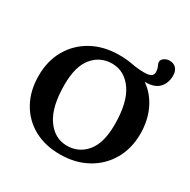

<svg xmlns="http://www.w3.org/2000/svg" viewBox="-179 -973 1141 1154"><g transform="rotate(30 391.0 -396.0)"><path d="M396.5 -683Q448 -683 489.8 -674.8Q531.5 -666.5 575.5 -666.5Q610 -666.5 623.8 -675.8Q637.5 -685 637.5 -702Q637.5 -724 629.5 -740.8Q621.5 -757.5 621.5 -766Q622 -782.5 638.2 -793.8Q654.5 -805 676 -805Q704.5 -805 721 -786.5Q737.5 -768 737.5 -736.5Q737.5 -685 706.8 -652Q676 -619 608 -619.5Q673 -574 707.5 -500.2Q742 -426.5 742 -336Q742 -232.5 696 -153.8Q650 -75 569 -31Q488 13 383 13Q279.5 13 201.8 -30.2Q124 -73.5 80.8 -151.5Q37.5 -229.5 37.5 -334Q37.5 -437.5 83.2 -516.2Q129 -595 210 -639Q291 -683 396.5 -683ZM394.5 -53Q476 -53 528.2 -115.8Q580.5 -178.5 580.5 -306Q580.5 -460.5 525.8 -538.8Q471 -617 385 -617Q303 -617 251 -554.2Q199 -491.5 199 -364Q199 -209.5 253.8 -131.2Q308.5 -53 394.5 -53Z"/></g></svg>

Font: Newsreader 16pt
Style: Bold
Weight: 700
Designer: Hugues Gentile
Foundry: Production Type
Version: Version 1.003; ttfautohint (v1.8.3)